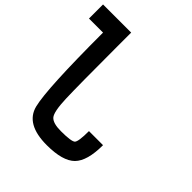

<svg xmlns="http://www.w3.org/2000/svg" viewBox="-228 -1040 1206 1206"><g transform="rotate(45 375.0 -437.5)"><path d="M125 -750H0V-875H250V-750Q250 -406.2 253.9 -293Q257.8 -179.7 281.2 -152.3Q304.7 -125 375 -125Q468.8 -125 484.4 -140.6Q500 -156.2 500 -250H625Q625 -109.4 570.3 -54.7Q515.6 0 375 0Q187.5 0 156.2 -125Q125 -250 125 -750Z"/></g></svg>

Font: CraftyPE
Style: Regular
Weight: 400
Designer: Erek Butcher
Foundry: Haunted Coop
Version: Version 0.018;April 4, 2024;FontCreator 15.0.0.2962 64-bit